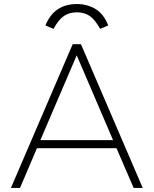

<svg xmlns="http://www.w3.org/2000/svg" viewBox="-20 -931 761 951"><path d="M642 0 557 -197H163L79 0H34L340 -712H381L687 0ZM180 -237H540L360 -657ZM516 -805 476 -788Q450 -835 423.5 -852.5Q397 -870 361 -870Q324 -870 297.5 -852.5Q271 -835 245 -788L205 -805Q248 -911 361 -911Q412 -911 453 -886.5Q494 -862 516 -805Z"/></svg>

Font: MuliDisplayVN ExtraLight
Style: Regular
Weight: 200
Designer: Vernon Adams
Foundry: Vernon Adams
Version: Version 2.100